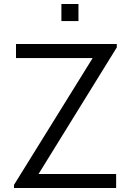

<svg xmlns="http://www.w3.org/2000/svg" viewBox="-20 -940 654 960"><path d="M287 -834.7V-920H372.3V-834.7ZM50 0V-15.7L443.3 -649.7H60V-720H564V-703L172.7 -70H560.7V0Z"/></svg>

Font: Manrope
Style: Regular
Weight: 400
Designer: Mikhail Sharanda
Foundry: Mikhail Sharanda
Version: Version 4.503